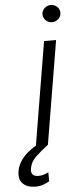

<svg xmlns="http://www.w3.org/2000/svg" viewBox="-125 -765 419 1011"><g transform="rotate(-5 84.0 -259.0)"><path d="M-61.4 123.9Q-55.8 90.6 -31.1 59.1Q-6.4 27.7 41.5 -1.1L132.1 -545.5H195.7L104.8 0Q67.1 28.4 38.7 55.4Q10.7 82.4 5 116.1Q-2.5 159.1 41.5 159.1Q58.6 159.1 71.2 154.5Q83.8 149.9 94.1 144.2L94.8 192.1Q80.6 201 61.8 207.6Q43 214.1 19.5 214.1Q-22 214.1 -45.5 191.1Q-68.9 168.3 -61.4 123.9ZM183.9 -731.9Q193.9 -731.9 202.6 -728.2Q211.3 -724.4 217.7 -718.2Q224.1 -712 227.6 -703.5Q231.2 -695 230.8 -685.4Q230.8 -676.5 226.9 -668.3Q223 -660.2 216.4 -654.1Q209.9 -648.1 201.2 -644.5Q192.5 -641 182.9 -641Q172.9 -641 164.2 -644.7Q155.5 -648.4 149.3 -654.7Q143.1 -660.9 139.6 -669.4Q136 -677.9 136 -687.5Q136.4 -696.7 140.3 -704.7Q144.2 -712.7 150.7 -718.8Q157.3 -724.8 165.8 -728.3Q174.4 -731.9 183.9 -731.9Z"/></g></svg>

Font: Inter P Light
Style: Italic
Weight: 300
Italic angle: 9.39999°
Designer: Rasmus Andersson
Foundry: rsms
Version: Version 3.018;git-588b23468